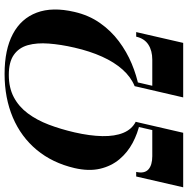

<svg xmlns="http://www.w3.org/2000/svg" viewBox="-12 -788 800 817"><g transform="rotate(-90 387.5 -380.0)"><path d="M272.8 -184Q228 -193.5 187.4 -215.1Q146.8 -236.8 117.6 -271.5Q88.5 -306.3 77.4 -353.9Q66.3 -401.5 80.3 -462.5Q102.3 -556.5 157.6 -623.1Q213 -689.8 295.6 -724.9Q378.3 -760 481 -760Q584.3 -760 650.5 -724.9Q716.8 -689.8 741.8 -623.1Q766.8 -556.5 744.8 -462.5Q730.8 -401.5 697.8 -354.4Q664.8 -307.3 620 -273.8Q575.3 -240.3 524.6 -219.1Q474 -198 424.8 -188.5L428.8 -206.5Q468.3 -222.8 499.6 -258Q531 -293.3 554.4 -345.1Q577.8 -397 592.8 -462.5Q606.3 -521 610.1 -571.9Q614 -622.8 603.3 -661Q592.5 -699.3 562.1 -720.6Q531.8 -742 476.8 -742Q421.8 -742 381.6 -720.6Q341.5 -699.3 313 -661Q284.5 -622.8 265.1 -571.9Q245.8 -521 232.3 -462.5Q217.3 -397 216.3 -344Q215.3 -291 230.3 -254.6Q245.3 -218.3 277.3 -202ZM-1.5 0 44.5 -200H64Q56 -165 74.3 -148.3Q92.5 -131.5 131 -131.5H242L256.5 -195H275.5L230.5 0ZM381 0 427.3 -199.5H446.3L430.5 -131.5H541.5Q580 -131.5 605.8 -148.3Q631.5 -165 639.5 -200H659L613 0Z"/></g></svg>

Font: Bodoni Moda
Style: Italic
Weight: 400
Italic angle: -13°
Designer: Owen Earl
Foundry: indestructible type
Version: Version 2.005